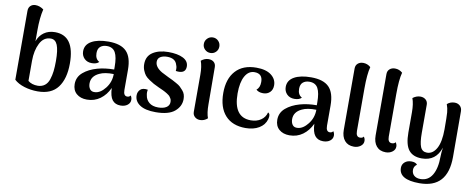

<svg xmlns="http://www.w3.org/2000/svg" viewBox="-76 -1099 4194 1693"><g transform="rotate(10 2021.5 -252.5)"><path d="M275 14Q212 14 155 -3.5Q98 -21 64 -53V-670Q64 -699 81.5 -715.5Q99 -732 126 -732Q164 -732 199 -706Q180 -629 180 -514V-418Q197 -468 238 -497.5Q279 -527 337 -527Q513 -527 513 -277Q513 -140 455 -63Q397 14 275 14ZM268 -35Q305 -36 330 -55.5Q355 -75 367 -111.5Q379 -148 383.5 -186.5Q388 -225 388 -277Q388 -375 369.5 -420Q351 -465 310 -465Q246 -465 213 -400Q180 -335 180 -243V-63Q213 -35 268 -35Z M1090 -93Q1102 -77 1102 -55Q1102 -27 1078 -8.5Q1054 10 1016 10Q968 10 942.5 -22.5Q917 -55 914 -129Q885 -65 833.5 -27.5Q782 10 715 10Q657 10 621.5 -21Q586 -52 586 -107Q586 -170 634.5 -211.5Q683 -253 758 -274Q826 -293 907 -293V-318Q907 -404 884.5 -445Q862 -486 808 -486Q773 -486 750.5 -467.5Q728 -449 728 -409Q728 -356 766 -336Q745 -314 702 -314Q660 -314 634.5 -340Q609 -366 609 -405Q609 -464 664.5 -495.5Q720 -527 816 -527Q926 -527 976.5 -476Q1027 -425 1027 -311V-131Q1027 -78 1061 -78Q1080 -78 1090 -93ZM775 -67Q823 -70 866.5 -125.5Q910 -181 910 -253Q830 -255 783 -232Q714 -200 714 -135Q714 -104 729 -84Q744 -64 775 -67Z M1331 14Q1237 14 1189 -18.5Q1141 -51 1141 -104Q1141 -135 1162.5 -156Q1184 -177 1230 -169Q1224 -144 1230 -119Q1235 -81 1264.5 -56Q1294 -31 1346 -31Q1391 -31 1418.5 -48Q1446 -65 1446 -98Q1446 -107 1444 -115Q1442 -123 1437 -130.5Q1432 -138 1428 -144Q1424 -150 1414.5 -156.5Q1405 -163 1399.5 -167Q1394 -171 1381.5 -177.5Q1369 -184 1363 -187Q1357 -190 1342 -196.5Q1327 -203 1321 -206Q1287 -222 1273 -229.5Q1259 -237 1232 -255Q1205 -273 1192.5 -289Q1180 -305 1169.5 -330.5Q1159 -356 1159 -387Q1159 -458 1213.5 -493Q1268 -528 1352 -528Q1435 -528 1484 -503Q1533 -478 1533 -430Q1533 -376 1477 -373Q1462 -372 1444 -375Q1448 -407 1438 -428Q1423 -485 1348 -485Q1312 -485 1288 -470.5Q1264 -456 1264 -426Q1264 -378 1327 -341Q1342 -333 1388 -310Q1419 -296 1429 -290.5Q1439 -285 1465 -271Q1491 -257 1502 -246Q1513 -235 1528 -218.5Q1543 -202 1549 -183Q1555 -164 1555 -142Q1555 -77 1501 -31.5Q1447 14 1331 14Z M1765 -604Q1745 -584 1716 -584Q1687 -584 1666.5 -604Q1646 -624 1646 -653Q1646 -682 1666.5 -702.5Q1687 -723 1716 -723Q1745 -723 1765 -702.5Q1785 -682 1785 -653Q1785 -624 1765 -604ZM1779 -135Q1779 -57 1796 -13Q1766 14 1729 14Q1701 14 1682 -3Q1663 -20 1663 -48V-380Q1663 -455 1645 -502Q1677 -528 1711 -528Q1741 -528 1759 -512Q1777 -496 1777 -467Z M2136 14Q2018 14 1954 -56.5Q1890 -127 1890 -257Q1890 -384 1955 -455.5Q2020 -527 2140 -527Q2227 -527 2273.5 -491Q2320 -455 2320 -400Q2320 -361 2296.5 -338Q2273 -315 2236 -315Q2194 -315 2173 -337Q2203 -358 2203 -410Q2203 -485 2130 -485Q2077 -485 2046 -430Q2015 -375 2015 -275Q2015 -61 2170 -61Q2223 -61 2260.5 -86.5Q2298 -112 2309 -156Q2334 -145 2321 -98Q2306 -45 2256.5 -15.5Q2207 14 2136 14Z M2904 -93Q2916 -77 2916 -55Q2916 -27 2892 -8.5Q2868 10 2830 10Q2782 10 2756.5 -22.5Q2731 -55 2728 -129Q2699 -65 2647.5 -27.5Q2596 10 2529 10Q2471 10 2435.5 -21Q2400 -52 2400 -107Q2400 -170 2448.5 -211.5Q2497 -253 2572 -274Q2640 -293 2721 -293V-318Q2721 -404 2698.5 -445Q2676 -486 2622 -486Q2587 -486 2564.5 -467.5Q2542 -449 2542 -409Q2542 -356 2580 -336Q2559 -314 2516 -314Q2474 -314 2448.5 -340Q2423 -366 2423 -405Q2423 -464 2478.5 -495.5Q2534 -527 2630 -527Q2740 -527 2790.5 -476Q2841 -425 2841 -311V-131Q2841 -78 2875 -78Q2894 -78 2904 -93ZM2589 -67Q2637 -70 2680.5 -125.5Q2724 -181 2724 -253Q2644 -255 2597 -232Q2528 -200 2528 -135Q2528 -104 2543 -84Q2558 -64 2589 -67Z M3106 10Q3052 10 3022.5 -25Q2993 -60 2993 -121V-670Q2993 -699 3012 -715.5Q3031 -732 3060 -732Q3098 -732 3127 -706Q3109 -641 3109 -511V-131Q3109 -78 3145 -78Q3169 -78 3177 -93Q3190 -77 3190 -55Q3190 -27 3165 -8.5Q3140 10 3106 10Z M3391 10Q3337 10 3307.5 -25Q3278 -60 3278 -121V-670Q3278 -699 3297 -715.5Q3316 -732 3345 -732Q3383 -732 3412 -706Q3394 -641 3394 -511V-131Q3394 -78 3430 -78Q3454 -78 3462 -93Q3475 -77 3475 -55Q3475 -27 3450 -8.5Q3425 10 3391 10Z M3982 -460 3983 -52Q3983 227 3731 227Q3547 227 3547 121Q3547 90 3570 70Q3593 50 3629 50Q3667 50 3682 70Q3655 89 3655 120Q3655 152 3676 170.5Q3697 189 3733 189Q3802 189 3838 129Q3874 69 3874 -38Q3874 -66 3881 -118Q3840 8 3713 8Q3634 8 3596 -40Q3558 -88 3558 -197V-379Q3558 -454 3540 -502Q3573 -527 3608 -527Q3637 -527 3656 -510.5Q3675 -494 3675 -466V-214Q3675 -128 3691 -89Q3707 -50 3750 -50Q3802 -50 3834.5 -108Q3867 -166 3867 -280Q3867 -393 3864 -430.5Q3861 -468 3848 -502Q3876 -527 3915 -527Q3944 -527 3963 -509Q3982 -491 3982 -460Z"/></g></svg>

Font: Arima Koshi Semi Bold
Style: Regular
Weight: 600
Designer: Joana Correia and Natanael Gama
Foundry: NDISCOVER
Version: Version 1.019;PS 001.019;hotconv 1.0.88;makeotf.lib2.5.64775